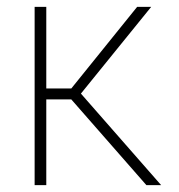

<svg xmlns="http://www.w3.org/2000/svg" viewBox="-20 -540 521 560"><path d="M81 0V-520H115V-282H188L380 -520H421L216 -267L450 0H407L188 -250H115V0Z"/></svg>

Font: Raleway-v4020 ExtraLight
Style: Regular
Weight: 275
Designer: Matt McInerney, Pablo Impallari, Rodrigo Fuenzalida
Foundry: Matt McInerney, Pablo Impallari, Rodrigo Fuenzalida
Version: Version 4.020;PS 004.020;hotconv 1.0.88;makeotf.lib2.5.64775